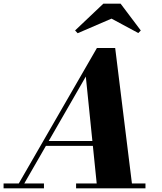

<svg xmlns="http://www.w3.org/2000/svg" viewBox="-68 -1026 882 1046"><path d="M19 0 460 -764.5H559.5L654 0H461.5L399.5 -609L49 0ZM-48.5 0V-26.5H171.5V0ZM346.5 0V-26.5H724.5V0ZM181 -231.5V-258H511V-231.5ZM355 -845 341 -860 495 -1006H589L699 -860L685.5 -846L539.5 -924.5Z"/></svg>

Font: Bodoni Moda 9pt ExtraBold
Style: Italic
Weight: 800
Italic angle: -13°
Designer: Owen Earl
Foundry: indestructible type
Version: Version 2.004